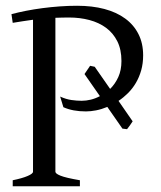

<svg xmlns="http://www.w3.org/2000/svg" viewBox="-20 -650 563 670"><path d="M24.4 0V-21Q57.6 -27.8 76.4 -35.9Q95.2 -43.9 95.2 -50.8V-581.1Q77.1 -578.6 59.3 -575.9Q41.5 -573.2 24.4 -570.3L20 -600.6Q43.5 -606.9 71 -612.3Q98.6 -617.7 128.4 -621.6Q158.2 -625.5 188.7 -627.7Q219.2 -629.9 249 -629.9Q301.8 -629.9 344.2 -618.7Q386.7 -607.4 416.7 -585.4Q446.8 -563.5 463.1 -531.2Q479.5 -499 479.5 -457Q479.5 -428.7 472.7 -404.5Q465.8 -380.4 454.1 -360.6Q442.4 -340.8 426.8 -325.2Q411.1 -309.6 393.6 -297.9L442.9 -226.6Q438.5 -219.2 433.3 -212.4Q428.2 -205.6 423.3 -199.2L407.2 -201.2L354.5 -276.9Q334.5 -268.6 315.4 -264.9Q296.4 -261.2 279.8 -261.2Q233.9 -261.2 201.2 -275.9L189.9 -313Q210.4 -303.7 229.2 -301Q248 -298.3 265.1 -298.3Q280.3 -298.3 296.6 -302.2Q313 -306.2 328.6 -314.5L274.9 -391.6L294.4 -420.4L310.5 -417L364.3 -339.8Q381.8 -356.9 392.8 -381.1Q403.8 -405.3 403.8 -437Q403.8 -477.1 389.4 -505.9Q375 -534.7 350.1 -553Q325.2 -571.3 292 -580.1Q258.8 -588.9 221.2 -588.9Q209 -588.9 197 -588.6Q185.1 -588.4 173.3 -587.9V-50.8Q173.3 -47.9 177.2 -44.4Q181.2 -41 190.7 -37.1Q200.2 -33.2 216.8 -29.3Q233.4 -25.4 258.8 -21V0Z"/></svg>

Font: Noto Serif Devanagari
Style: Regular
Weight: 400
Designer: Monotype Design Team
Foundry: Monotype Imaging Inc.
Version: Version 1.01